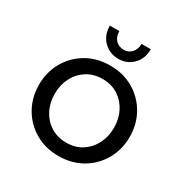

<svg xmlns="http://www.w3.org/2000/svg" viewBox="-163 -834 952 983"><g transform="rotate(30 313.0 -343.0)"><path d="M313 12Q235 12 174.5 -23.5Q114 -59 79.5 -119.5Q45 -180 45 -255Q45 -330 79.5 -390.5Q114 -451 174.5 -486.5Q235 -522 313 -522Q391 -522 451.5 -486.5Q512 -451 546.5 -390.5Q581 -330 581 -255Q581 -180 546.5 -119.5Q512 -59 451.5 -23.5Q391 12 313 12ZM313 -67Q366 -67 405 -92Q444 -117 466 -159.5Q488 -202 488 -255Q488 -308 466 -350.5Q444 -393 405 -418Q366 -443 313 -443Q261 -443 221.5 -418Q182 -393 160 -350.5Q138 -308 138 -255Q138 -202 160 -159.5Q182 -117 221.5 -92Q261 -67 313 -67ZM330 -572Q278 -572 243 -607Q208 -642 208 -698H264Q264 -665 282.5 -645.5Q301 -626 330 -626Q358 -626 376.5 -645.5Q395 -665 395 -698H450Q450 -642 415.5 -607Q381 -572 330 -572Z"/></g></svg>

Font: MuseoModerno
Style: Regular
Weight: 400
Designer: Pablo Cosgaya, Héctor Gatti, Marcela Romero, and the Authors of The MuseoModerno Project.
Foundry: Omnibus-Type Team
Version: Version 1.001